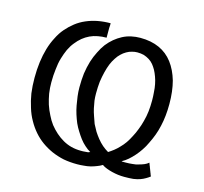

<svg xmlns="http://www.w3.org/2000/svg" viewBox="-102 -810 997 937"><g transform="rotate(15 396.0 -341.5)"><path d="M344.7 -695.3Q311.5 -695.3 280.3 -689.5Q250 -683.6 222.7 -671.9Q195.3 -660.2 172.9 -642.6Q150.4 -625 131.8 -603.5Q112.3 -581.1 98.6 -552.7Q84 -525.4 74.2 -492.2Q64.5 -459 59.6 -421.9Q54.7 -384.8 54.7 -341.8Q54.7 -301.8 59.6 -264.6Q65.4 -228.5 76.2 -195.3Q85.9 -163.1 101.6 -135.7Q117.2 -107.4 137.7 -84Q157.2 -61.5 181.6 -43.9Q206.1 -26.4 234.4 -13.7Q263.7 -1 295.9 5.9Q328.1 11.7 364.3 11.7Q381.8 11.7 398.4 9.8Q415 8.8 430.7 4.9Q446.3 1 460.9 -4.9Q474.6 -9.8 487.3 -17.6Q498 -9.8 511.7 -4.9Q524.4 0 540 3.9Q555.7 7.8 571.3 9.8Q586.9 11.7 602.5 11.7Q628.9 11.7 648.4 9.8Q668 6.8 681.6 2Q695.3 -2.9 707 -9.8Q718.8 -16.6 727.5 -23.4Q727.5 -23.4 727.5 -24.4Q727.5 -24.4 727.5 -25.4Q727.5 -25.4 726.6 -26.4Q726.6 -26.4 726.6 -27.3Q726.6 -27.3 725.6 -28.3Q725.6 -28.3 725.6 -29.3Q725.6 -29.3 725.6 -30.3Q725.6 -30.3 724.6 -31.2Q724.6 -31.2 724.6 -32.2Q724.6 -32.2 724.6 -32.2Q724.6 -32.2 723.6 -33.2Q723.6 -33.2 723.6 -34.2Q723.6 -34.2 723.6 -35.2Q723.6 -35.2 722.7 -36.1Q722.7 -36.1 722.7 -37.1Q722.7 -37.1 722.7 -38.1Q722.7 -38.1 721.7 -39.1Q721.7 -39.1 721.7 -40Q721.7 -40 721.7 -40Q721.7 -40 720.7 -41Q720.7 -41 720.7 -43Q720.7 -43 719.7 -43.9Q719.7 -43.9 719.7 -44.9Q719.7 -44.9 719.7 -44.9Q719.7 -45.9 718.8 -46.9Q718.8 -46.9 718.8 -47.9Q718.8 -47.9 718.8 -47.9Q718.8 -47.9 717.8 -48.8Q717.8 -48.8 717.8 -49.8Q717.8 -49.8 717.8 -50.8Q717.8 -50.8 716.8 -50.8Q716.8 -50.8 716.8 -51.8Q716.8 -51.8 716.8 -52.7Q716.8 -52.7 716.8 -52.7Q716.8 -53.7 715.8 -54.7Q715.8 -54.7 715.8 -55.7Q715.8 -55.7 714.8 -56.6Q714.8 -56.6 714.8 -57.6Q714.8 -57.6 714.8 -58.6Q714.8 -58.6 713.9 -58.6Q713.9 -58.6 713.9 -59.6Q713.9 -59.6 713.9 -60.5Q713.9 -60.5 712.9 -61.5Q712.9 -61.5 712.9 -62.5Q712.9 -62.5 712.9 -63.5Q712.9 -63.5 711.9 -64.5Q711.9 -64.5 711.9 -65.4Q711.9 -65.4 710.9 -66.4Q710.9 -66.4 710.9 -67.4Q710.9 -67.4 710.9 -68.4Q710.9 -68.4 710 -69.3Q710 -69.3 710 -69.3Q710 -69.3 710 -70.3Q710 -70.3 710 -71.3Q710 -71.3 709 -72.3Q709 -72.3 709 -72.3Q709 -72.3 708 -74.2Q708 -74.2 708 -74.2Q708 -74.2 708 -75.2Q708 -75.2 708 -76.2Q708 -76.2 707 -76.2Q707 -76.2 707 -77.1Q707 -77.1 707 -78.1Q707 -78.1 707 -79.1Q707 -79.1 706.1 -79.1Q706.1 -79.1 706.1 -80.1Q706.1 -80.1 705.1 -82Q705.1 -82 705.1 -83Q705.1 -83 705.1 -84Q705.1 -84 704.1 -85Q704.1 -85 704.1 -85.9Q704.1 -85.9 703.1 -86.9Q694.3 -79.1 682.6 -74.2Q670.9 -69.3 656.2 -65.4Q642.6 -60.5 626 -59.6Q609.4 -57.6 590.8 -57.6Q587.9 -57.6 581.1 -57.6Q578.1 -57.6 576.2 -57.6Q573.2 -57.6 570.3 -58.6Q586.9 -67.4 601.6 -80.1Q616.2 -92.8 629.9 -108.4Q643.6 -124 655.3 -141.6Q668 -160.2 677.7 -181.6Q688.5 -203.1 697.3 -226.6Q706.1 -250 711.9 -276.4Q717.8 -301.8 720.7 -330.1Q723.6 -357.4 723.6 -388.7Q723.6 -453.1 710 -503.9Q695.3 -554.7 668 -590.8Q640.6 -627 599.6 -645.5Q558.6 -664.1 503.9 -664.1Q480.5 -664.1 458 -659.2Q435.5 -654.3 415 -643.6Q394.5 -632.8 377 -618.2Q359.4 -603.5 343.8 -584Q329.1 -564.5 317.4 -540Q304.7 -515.6 295.9 -487.3Q287.1 -458 282.2 -424.8Q278.3 -391.6 278.3 -353.5Q278.3 -331.1 281.2 -308.6Q284.2 -286.1 288.1 -264.6Q292 -243.2 298.8 -221.7Q305.7 -200.2 313.5 -181.6Q322.3 -162.1 333 -145.5Q343.8 -127.9 355.5 -112.3Q368.2 -95.7 381.8 -84Q395.5 -71.3 411.1 -62.5Q406.2 -60.5 401.4 -58.6Q395.5 -57.6 388.7 -57.6Q381.8 -56.6 376 -56.6Q370.1 -56.6 364.3 -56.6Q339.8 -56.6 316.4 -62.5Q293.9 -68.4 273.4 -80.1Q252.9 -91.8 235.4 -107.4Q217.8 -123 202.1 -142.6Q187.5 -162.1 176.8 -184.6Q165 -207 156.2 -233.4Q148.4 -258.8 143.6 -286.1Q139.6 -313.5 139.6 -341.8Q139.6 -377.9 143.6 -408.2Q146.5 -439.5 154.3 -465.8Q162.1 -492.2 171.9 -513.7Q182.6 -536.1 196.3 -552.7Q210 -570.3 226.6 -584Q242.2 -596.7 260.7 -605.5Q279.3 -614.3 300.8 -618.2Q321.3 -622.1 343.8 -622.1Q343.8 -635.7 343.8 -648.4Q343.8 -661.1 343.8 -671.9Q344.7 -678.7 344.7 -684.6Q344.7 -690.4 344.7 -695.3ZM377 -456.1Q382.8 -479.5 390.6 -499Q398.4 -517.6 408.2 -532.2Q418 -547.9 429.7 -558.6Q440.4 -569.3 454.1 -577.1Q467.8 -585 480.5 -587.9Q494.1 -591.8 507.8 -591.8Q525.4 -591.8 541 -587.9Q555.7 -583 568.4 -575.2Q581.1 -567.4 590.8 -555.7Q599.6 -544.9 607.4 -531.2Q615.2 -516.6 621.1 -500Q627 -484.4 630.9 -464.8Q634.8 -445.3 635.7 -425.8Q637.7 -405.3 637.7 -382.8Q637.7 -354.5 634.8 -328.1Q631.8 -301.8 625 -277.3Q619.1 -253.9 610.4 -232.4Q602.5 -210.9 591.8 -191.4Q582 -171.9 571.3 -156.2Q559.6 -139.6 546.9 -127Q534.2 -113.3 521.5 -103.5Q507.8 -92.8 495.1 -85Q478.5 -94.7 464.8 -106.4Q450.2 -119.1 437.5 -134.8Q425.8 -149.4 415 -166Q405.3 -182.6 396.5 -200.2Q389.6 -217.8 383.8 -236.3Q377 -254.9 373 -273.4Q369.1 -292 366.2 -310.5Q364.3 -328.1 364.3 -345.7Q364.3 -377.9 367.2 -405.3Q371.1 -432.6 377 -456.1Z"/></g></svg>

Font: Aptus Gothic JP
Style: Medium
Weight: 400
Designer: Fuminori Ogawa / Motoya
Version: Version 1